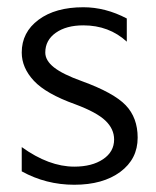

<svg xmlns="http://www.w3.org/2000/svg" viewBox="-20 -505 430 530"><path d="M40 -32V-99Q115 -45 185 -45Q234 -45 264.5 -65.5Q295 -86 295 -120Q295 -149 271 -172Q247 -195 188 -217Q107 -246 73.5 -282Q40 -318 40 -360Q40 -416 86.5 -450.5Q133 -485 210 -485Q271 -485 330 -454V-390Q281 -435 210 -435Q163 -435 134 -414.5Q105 -394 105 -360Q105 -338 129 -319Q153 -300 206 -281Q294 -249 327 -214.5Q360 -180 360 -125Q360 -66 312 -30.5Q264 5 185 5Q107 5 40 -32Z"/></svg>

Font: Glametrix
Style: Regular
Weight: 500
Designer: gluk
Foundry: gluk
Version: Version 0.40